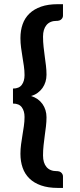

<svg xmlns="http://www.w3.org/2000/svg" viewBox="-20 -750 384 917"><path d="M97.2 -191.4Q97.2 -219.7 84.2 -237.5Q71.3 -255.4 42 -255.4V-327.1Q71.3 -327.1 84.2 -345Q97.2 -362.8 97.2 -391.1Q97.2 -413.1 94 -434.8Q90.8 -456.5 87.2 -478.5Q83.5 -500.5 80.6 -522.7Q77.6 -544.9 77.6 -567.9Q77.6 -604.5 88.1 -634.3Q98.6 -664.1 120.6 -685.3Q142.6 -706.5 176.3 -718.3Q210 -730 255.9 -730H280.8V-675.3Q280.8 -668.5 277.8 -663.8Q274.9 -659.2 271 -656.2Q267.1 -653.3 262.5 -651.9Q257.8 -650.4 254.4 -650.4H251Q218.8 -650.4 202.1 -630.4Q185.5 -610.4 185.5 -575.2Q185.5 -549.3 188.2 -525.9Q190.9 -502.4 193.8 -480.2Q196.8 -458 199.5 -436.5Q202.1 -415 202.1 -393.1Q202.1 -375.5 197.3 -359.4Q192.4 -343.3 182.9 -329.8Q173.3 -316.4 159.7 -306.4Q146 -296.4 128.4 -291.5Q146 -286.1 159.7 -276.4Q173.3 -266.6 182.9 -253.2Q192.4 -239.7 197.3 -223.6Q202.1 -207.5 202.1 -189.9Q202.1 -168 199.5 -146.5Q196.8 -125 193.8 -102.8Q190.9 -80.6 188.2 -56.9Q185.5 -33.2 185.5 -7.3Q185.5 27.8 202.1 47.6Q218.8 67.4 251 67.4H254.4Q257.8 67.4 262.5 68.8Q267.1 70.3 271 73.2Q274.9 76.2 277.8 81.1Q280.8 85.9 280.8 92.8V147.5H255.9Q210 147.5 176.3 135.7Q142.6 124 120.6 102.5Q98.6 81.1 88.1 51Q77.6 21 77.6 -15.6Q77.6 -38.1 80.6 -60.3Q83.5 -82.5 87.2 -104.2Q90.8 -126 94 -147.7Q97.2 -169.4 97.2 -191.4Z"/></svg>

Font: Carlito
Style: Bold
Weight: 700
Designer: Lukasz Dziedzic
Foundry: tyPoland Lukasz Dziedzic
Version: Version 1.104